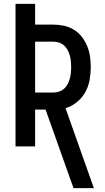

<svg xmlns="http://www.w3.org/2000/svg" viewBox="-20 -755 540 990"><path d="M359 215 215 -190H161V0H60V-735H161V-628H256Q284 -628 311 -622Q338 -616 361.5 -601.5Q385 -587 402 -565Q419 -543 429.5 -517.5Q440 -492 444 -464.5Q448 -437 448 -409Q448 -376 442 -342.5Q436 -309 419.5 -279.5Q403 -250 376.5 -228.5Q350 -207 318 -197L464 215ZM256 -278Q271 -278 285.5 -283Q300 -288 311 -298Q322 -308 329 -321.5Q336 -335 340 -349.5Q344 -364 345.5 -379Q347 -394 347 -409Q347 -424 345.5 -439Q344 -454 340 -468.5Q336 -483 329 -496.5Q322 -510 311 -520Q300 -530 285.5 -535Q271 -540 256 -540H161V-278Z"/></svg>

Font: Iosevka Term Semibold
Style: Regular
Weight: 600
Monospace: yes
Designer: Belleve Invis
Foundry: Belleve Invis
Version: Version 31.4.0